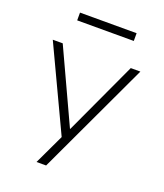

<svg xmlns="http://www.w3.org/2000/svg" viewBox="-156 -788 913 1071"><g transform="rotate(20 301.0 -253.0)"><path d="M189 180 284 -21V24L41 -492H100L301 -58H303L504 -492H561L246 180ZM132 -640V-686H468V-640Z"/></g></svg>

Font: Nunito Sans 7pt SemiExpanded ExtraLight
Style: Regular
Weight: 250
Width: 6
Designer: Vernon Adams
Foundry: Vernon Adams
Version: Version 3.101;gftools[0.9.27]